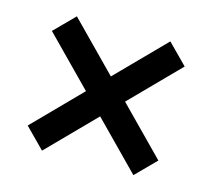

<svg xmlns="http://www.w3.org/2000/svg" viewBox="-74 -648 693 630"><g transform="rotate(15 272.5 -333.5)"><path d="M117.5 -105.8 50.8 -173.3 206.3 -331.7 47.2 -493.6 114 -561.1 272.7 -399.5 431.5 -561.1 498.2 -493.6 339.1 -331.7 494.7 -173.3 427.9 -105.8 272.7 -263.8Z"/></g></svg>

Font: Interface Medium
Style: Regular
Weight: 500
Designer: Rasmus Andersson
Foundry: rsms
Version: Version 1.8